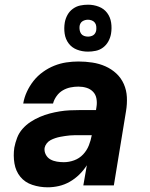

<svg xmlns="http://www.w3.org/2000/svg" viewBox="-20 -790 640 818"><path d="M183 8Q149 8 117.5 -2.5Q86 -13 66.5 -37Q47 -61 41.5 -94Q36 -127 41 -161Q45 -182 53 -203Q61 -224 76 -241Q91 -258 110 -270.5Q129 -283 150 -292Q171 -301 192 -306.5Q213 -312 234.5 -315.5Q256 -319 277 -320Q298 -321 319 -321H389L391 -334Q394 -352 391 -369.5Q388 -387 376.5 -399Q365 -411 348.5 -416Q332 -421 314 -421Q297 -421 280 -417.5Q263 -414 247.5 -405Q232 -396 221 -380.5Q210 -365 206 -349H79Q83 -374 94.5 -399Q106 -424 123 -445.5Q140 -467 163 -483.5Q186 -500 211 -510Q236 -520 262 -524Q288 -528 314 -528Q344 -528 373.5 -523.5Q403 -519 429 -507.5Q455 -496 475.5 -477Q496 -458 507.5 -432Q519 -406 520.5 -376.5Q522 -347 517 -317L465 0H335L350 -86Q336 -64 317.5 -46Q299 -28 277 -15.5Q255 -3 231 2.5Q207 8 183 8ZM252 -99Q274 -99 296 -107Q318 -115 334 -132Q350 -149 358.5 -170.5Q367 -192 371 -214H319Q309 -214 298.5 -214Q288 -214 277.5 -213Q267 -212 257 -210.5Q247 -209 236.5 -207Q226 -205 215.5 -201.5Q205 -198 195.5 -193Q186 -188 179 -179Q172 -170 170 -160Q168 -145 175 -131.5Q182 -118 194.5 -111Q207 -104 222 -101.5Q237 -99 252 -99ZM355 -570Q330 -570 308 -578.5Q286 -587 272.5 -605Q259 -623 255.5 -646.5Q252 -670 256 -694Q259 -711 267.5 -726.5Q276 -742 290.5 -752.5Q305 -763 321.5 -766.5Q338 -770 355 -770Q379 -770 401 -761.5Q423 -753 436.5 -735Q450 -717 453.5 -693.5Q457 -670 453 -646Q450 -629 441.5 -613.5Q433 -598 419 -587.5Q405 -577 388 -573.5Q371 -570 355 -570ZM355 -634Q360 -634 366.5 -635.5Q373 -637 378 -640.5Q383 -644 386 -649.5Q389 -655 390 -661Q391 -670 390 -678.5Q389 -687 384 -693.5Q379 -700 371 -703Q363 -706 355 -706Q349 -706 343 -704.5Q337 -703 331.5 -699.5Q326 -696 323 -690.5Q320 -685 319 -679Q318 -670 319.5 -661.5Q321 -653 325.5 -646.5Q330 -640 338 -637Q346 -634 355 -634Z"/></svg>

Font: Iosevka SS04 XBd Ex
Style: Italic
Weight: 800
Width: 7
Italic angle: -9°
Monospace: yes
Designer: Belleve Invis
Foundry: Belleve Invis
Version: Version 19.0.0; ttfautohint (v1.8.4)